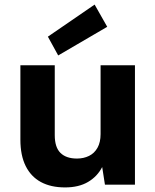

<svg xmlns="http://www.w3.org/2000/svg" viewBox="-20 -806 677 838"><path d="M264 12Q202 12 158.5 -11.5Q115 -35 92 -81.5Q69 -128 69 -196V-521H219V-216Q219 -163 244 -138.5Q269 -114 316 -114Q345 -114 368.5 -125.5Q392 -137 405.5 -161Q419 -185 419 -221V-521H569V0H438L426 -77Q405 -36 364.5 -12Q324 12 264 12ZM234 -564 189 -646 393 -786 448 -689Z"/></svg>

Font: DM Sans 10pt Black
Style: Regular
Weight: 900
Version: Version 4.004;gftools[0.9.30]